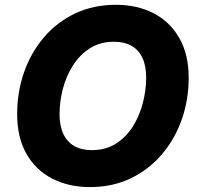

<svg xmlns="http://www.w3.org/2000/svg" viewBox="-20 -757 813 787"><path d="M349.1 9.8Q261.2 9.8 193.6 -25.1Q126 -60.1 88.1 -127Q50.3 -193.8 50.3 -289.6Q50.3 -379.9 78.6 -460.7Q106.9 -541.5 159.9 -603.8Q212.9 -666 287.6 -701.7Q362.3 -737.3 455.1 -737.3Q542.5 -737.3 609.6 -702.6Q676.8 -668 715.1 -600.8Q753.4 -533.7 753.4 -438Q753.4 -347.7 724.9 -266.8Q696.3 -186 643.1 -123.8Q589.8 -61.5 515.6 -25.9Q441.4 9.8 349.1 9.8ZM356.4 -141.6Q413.1 -141.6 455.1 -168.2Q497.1 -194.8 524.7 -238.8Q552.2 -282.7 565.7 -335.2Q579.1 -387.7 579.1 -438.5Q579.1 -487.3 563.7 -520Q548.3 -552.7 519 -569.3Q489.7 -585.9 447.8 -585.9Q390.6 -585.9 348.6 -559.1Q306.6 -532.2 278.8 -488.3Q251 -444.3 237.5 -392.3Q224.1 -340.3 224.1 -289.1Q224.1 -240.7 239.7 -207.8Q255.4 -174.8 284.7 -158.2Q314 -141.6 356.4 -141.6Z"/></svg>

Font: Inter ExtraBold
Style: Italic
Weight: 800
Italic angle: -9.3988°
Designer: Rasmus Andersson
Foundry: rsms
Version: Version 4.001;git-66647c0bb